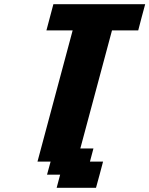

<svg xmlns="http://www.w3.org/2000/svg" viewBox="-20 -895 712 915"><path d="M250 0H437.5Q443.4 -21 454.6 -62.5Q465.8 -104 471.2 -125H408.7L425.3 -187.5H362.8L513.7 -750H638.7Q644 -771 655 -812.5Q666 -854 671.9 -875H234.4Q229 -854 217.8 -812.5Q206.5 -771 201.2 -750H326.2Q298.3 -646 242.4 -437.5Q186.5 -229 158.7 -125H221.2L204.1 -62.5H266.6Z"/></svg>

Font: Faithful 32x
Style: SemiboldOblique
Weight: 400
Foundry: Faithful Resource Pack
Version: Version 1.0; January 27, 2023